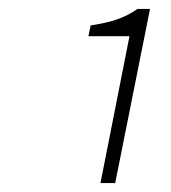

<svg xmlns="http://www.w3.org/2000/svg" viewBox="-20 -817 383 430"><path d="M205 -407H238L316 -797H288C259 -777 233 -768 183 -760L178 -736H270Z"/></svg>

Font: Source Sans Pro Light
Style: Italic
Weight: 300
Italic angle: -11°
Designer: Paul D. Hunt
Foundry: Adobe Systems Incorporated
Version: Version 3.006;hotconv 1.0.111;makeotfexe 2.5.65597